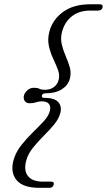

<svg xmlns="http://www.w3.org/2000/svg" viewBox="-20 -757 500 898"><path d="M176 -310Q173.5 -299.5 186 -299.5Q234 -299.5 252 -280Q270 -260.5 262.5 -229.5Q255.5 -202 233.5 -175.2Q211.5 -148.5 184.5 -121.8Q157.5 -95 134.5 -66.5Q111.5 -38 103 -7Q90 39.5 110.5 66Q131 92.5 180.5 92.5H219Q235 92.5 231 107Q227.5 121.5 210.5 121.5H164.5Q87 121.5 57.2 85Q27.5 48.5 43.5 -9Q54 -45.5 79.2 -77.5Q104.5 -109.5 133.2 -137.5Q162 -165.5 184.8 -190.2Q207.5 -215 213 -237.5Q218.5 -258 209.2 -270.5Q200 -283 176 -283Q160.5 -283 148.2 -278.5Q136 -274 120 -274Q102 -274 95.2 -285.5Q88.5 -297 92 -310.5Q96 -324.5 108.8 -335.5Q121.5 -346.5 139 -346.5Q155 -346.5 164.2 -341.8Q173.5 -337 189.5 -337Q215 -337 231.8 -349.5Q248.5 -362 254 -382.5Q260.5 -405 251.2 -429.8Q242 -454.5 228.8 -482.5Q215.5 -510.5 208.5 -542.5Q201.5 -574.5 211.5 -611.5Q227 -666.5 275.8 -701.8Q324.5 -737 402.5 -737H446Q463.5 -737 459.5 -721.5Q455.5 -707.5 438.5 -707.5H401.5Q350.5 -707.5 316.8 -681.2Q283 -655 270.5 -609.5Q262 -578.5 268.8 -550Q275.5 -521.5 287.2 -494.8Q299 -468 306.5 -441.8Q314 -415.5 306.5 -388Q298 -357.5 268.5 -339Q239 -320.5 191.5 -320.5Q178.5 -320.5 176 -310Z"/></svg>

Font: Fraunces 72pt S050 Light
Style: Italic
Weight: 300
Italic angle: -16°
Version: Version 1.000; ttfautohint (v1.8.3)